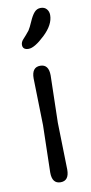

<svg xmlns="http://www.w3.org/2000/svg" viewBox="-88 -797 401 844"><g transform="rotate(-10 112.0 -375.0)"><path d="M150 -460 145 -250 150 -40Q150 10 112 10Q74 10 74 -40L79 -250Q77 -320 74 -460Q74 -510 112 -510Q150 -510 150 -460ZM194 -722Q194 -679 148 -635.5Q102 -592 75.5 -592Q49 -592 49 -614Q49 -627 60 -638.5Q71 -650 88 -671Q96 -683 107 -708.5Q118 -734 129.5 -747Q141 -760 158 -760Q175 -760 184.5 -749Q194 -738 194 -722Z"/></g></svg>

Font: Delius Swash Caps
Style: Regular
Weight: 400
Designer: Natalia Raices
Foundry: Natalia Raices
Version: Version 1.002